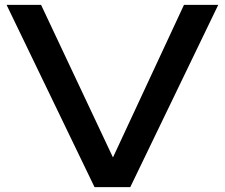

<svg xmlns="http://www.w3.org/2000/svg" viewBox="-20 -770 925 790"><path d="M476 -56H414L737 -750H878L516 0H369L7 -750H149Z"/></svg>

Font: Unbounded
Style: Regular
Weight: 400
Designer: Luke Prowse, Jean-Baptiste Morizot, Fátima Lázaro, Florian Runge
Foundry: NaN
Version: Version 1.701;gftools[0.9.28.dev5+ged2979d]